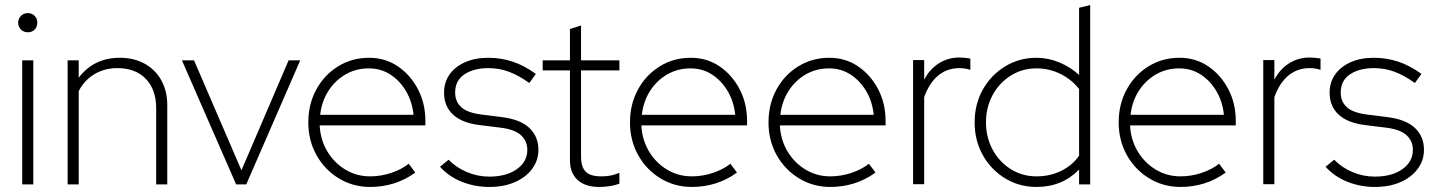

<svg xmlns="http://www.w3.org/2000/svg" viewBox="-20 -731 5684 761"><path d="M68 0V-492H112V0ZM90 -603Q74 -603 63 -614Q52 -625 52 -641Q52 -657 63 -668Q74 -679 90 -679Q107 -679 117.5 -668Q128 -657 128 -641Q128 -625 117.5 -614Q107 -603 90 -603Z M248 0V-492H292V-423Q352 -502 455 -502Q511 -502 553.5 -478.5Q596 -455 619.5 -412.5Q643 -370 643 -314V0H599V-302Q599 -376 558 -418.5Q517 -461 445 -461Q395 -461 355 -437.5Q315 -414 292 -370V0Z M916 0 701 -492H749L937 -56L1124 -492H1170L956 0Z M1447 10Q1379 10 1323 -24Q1267 -58 1234.5 -116Q1202 -174 1202 -246Q1202 -318 1233.5 -376Q1265 -434 1320 -468Q1375 -502 1443 -502Q1507 -502 1557 -468Q1607 -434 1636.5 -377.5Q1666 -321 1666 -252V-234H1247Q1250 -177 1277 -131.5Q1304 -86 1348.5 -59Q1393 -32 1447 -32Q1489 -32 1530 -45.5Q1571 -59 1600 -82L1626 -47Q1586 -18 1541 -4Q1496 10 1447 10ZM1249 -276H1619Q1614 -327 1590 -368.5Q1566 -410 1528 -435Q1490 -460 1442 -460Q1391 -460 1349.5 -436Q1308 -412 1281.5 -370.5Q1255 -329 1249 -276Z M1919 10Q1862 10 1810.5 -10.5Q1759 -31 1724 -70L1758 -98Q1788 -67 1830.5 -49Q1873 -31 1919 -31Q1987 -31 2028.5 -60.5Q2070 -90 2070 -137Q2070 -172 2045 -195Q2020 -218 1964 -225L1883 -235Q1813 -243 1776.5 -276Q1740 -309 1740 -364Q1740 -405 1762 -436Q1784 -467 1823.5 -484.5Q1863 -502 1915 -502Q1965 -502 2011 -487Q2057 -472 2104 -438L2078 -402Q2036 -432 1997.5 -446.5Q1959 -461 1916 -461Q1858 -461 1821 -436.5Q1784 -412 1784 -364Q1784 -328 1808.5 -306Q1833 -284 1888 -277L1968 -267Q2042 -258 2078 -224Q2114 -190 2114 -137Q2114 -95 2089 -61.5Q2064 -28 2020.5 -9Q1977 10 1919 10Z M2355 10Q2299 10 2269 -18Q2239 -46 2239 -96V-452H2131V-492H2239V-616L2283 -630V-492H2435V-452H2283V-111Q2283 -69 2301.5 -50.5Q2320 -32 2363 -32Q2386 -32 2402 -35.5Q2418 -39 2435 -46V-3Q2416 4 2396 7Q2376 10 2355 10Z M2722 10Q2654 10 2598 -24Q2542 -58 2509.5 -116Q2477 -174 2477 -246Q2477 -318 2508.5 -376Q2540 -434 2595 -468Q2650 -502 2718 -502Q2782 -502 2832 -468Q2882 -434 2911.5 -377.5Q2941 -321 2941 -252V-234H2522Q2525 -177 2552 -131.5Q2579 -86 2623.5 -59Q2668 -32 2722 -32Q2764 -32 2805 -45.5Q2846 -59 2875 -82L2901 -47Q2861 -18 2816 -4Q2771 10 2722 10ZM2524 -276H2894Q2889 -327 2865 -368.5Q2841 -410 2803 -435Q2765 -460 2717 -460Q2666 -460 2624.5 -436Q2583 -412 2556.5 -370.5Q2530 -329 2524 -276Z M3271 10Q3203 10 3147 -24Q3091 -58 3058.5 -116Q3026 -174 3026 -246Q3026 -318 3057.5 -376Q3089 -434 3144 -468Q3199 -502 3267 -502Q3331 -502 3381 -468Q3431 -434 3460.5 -377.5Q3490 -321 3490 -252V-234H3071Q3074 -177 3101 -131.5Q3128 -86 3172.5 -59Q3217 -32 3271 -32Q3313 -32 3354 -45.5Q3395 -59 3424 -82L3450 -47Q3410 -18 3365 -4Q3320 10 3271 10ZM3073 -276H3443Q3438 -327 3414 -368.5Q3390 -410 3352 -435Q3314 -460 3266 -460Q3215 -460 3173.5 -436Q3132 -412 3105.5 -370.5Q3079 -329 3073 -276Z M3599 -1V-493H3643V-415Q3664 -456 3700.5 -479.5Q3737 -503 3783 -503Q3803 -503 3826 -499V-454Q3815 -458 3804 -459.5Q3793 -461 3783 -461Q3734 -461 3698.5 -431.5Q3663 -402 3643 -346V-1Z M4088 10Q4020 10 3964 -24Q3908 -58 3875.5 -116Q3843 -174 3843 -246Q3843 -318 3875.5 -376Q3908 -434 3964 -468Q4020 -502 4088 -502Q4135 -502 4179 -483.5Q4223 -465 4257 -434V-700L4301 -711V0H4257V-59Q4190 10 4088 10ZM4088 -32Q4143 -32 4187.5 -54.5Q4232 -77 4257 -114V-378Q4231 -413 4186 -436.5Q4141 -460 4088 -460Q4032 -460 3986.5 -431.5Q3941 -403 3914.5 -354.5Q3888 -306 3888 -246Q3888 -186 3914.5 -137.5Q3941 -89 3986.5 -60.5Q4032 -32 4088 -32Z M4659 10Q4591 10 4535 -24Q4479 -58 4446.5 -116Q4414 -174 4414 -246Q4414 -318 4445.5 -376Q4477 -434 4532 -468Q4587 -502 4655 -502Q4719 -502 4769 -468Q4819 -434 4848.5 -377.5Q4878 -321 4878 -252V-234H4459Q4462 -177 4489 -131.5Q4516 -86 4560.5 -59Q4605 -32 4659 -32Q4701 -32 4742 -45.5Q4783 -59 4812 -82L4838 -47Q4798 -18 4753 -4Q4708 10 4659 10ZM4461 -276H4831Q4826 -327 4802 -368.5Q4778 -410 4740 -435Q4702 -460 4654 -460Q4603 -460 4561.5 -436Q4520 -412 4493.5 -370.5Q4467 -329 4461 -276Z M4987 -1V-493H5031V-415Q5052 -456 5088.5 -479.5Q5125 -503 5171 -503Q5191 -503 5214 -499V-454Q5203 -458 5192 -459.5Q5181 -461 5171 -461Q5122 -461 5086.5 -431.5Q5051 -402 5031 -346V-1Z M5429 10Q5372 10 5320.5 -10.5Q5269 -31 5234 -70L5268 -98Q5298 -67 5340.5 -49Q5383 -31 5429 -31Q5497 -31 5538.5 -60.5Q5580 -90 5580 -137Q5580 -172 5555 -195Q5530 -218 5474 -225L5393 -235Q5323 -243 5286.5 -276Q5250 -309 5250 -364Q5250 -405 5272 -436Q5294 -467 5333.5 -484.5Q5373 -502 5425 -502Q5475 -502 5521 -487Q5567 -472 5614 -438L5588 -402Q5546 -432 5507.5 -446.5Q5469 -461 5426 -461Q5368 -461 5331 -436.5Q5294 -412 5294 -364Q5294 -328 5318.5 -306Q5343 -284 5398 -277L5478 -267Q5552 -258 5588 -224Q5624 -190 5624 -137Q5624 -95 5599 -61.5Q5574 -28 5530.5 -9Q5487 10 5429 10Z"/></svg>

Font: Red Hat Display VF
Style: Regular
Weight: 300
Designer: Pentagram, MCKL
Foundry: Pentagram, MCKL
Version: Version 1.023